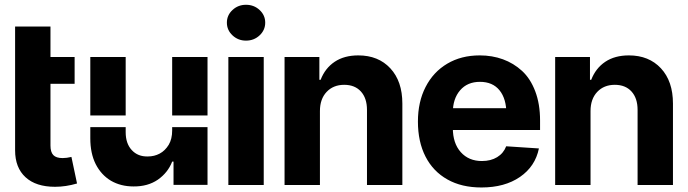

<svg xmlns="http://www.w3.org/2000/svg" viewBox="-20 -789 2935 819"><path d="M121.1 -545.9H298.3V-431.6H121.1ZM44.4 -147.9V-675.8H195.3V-168Q195.3 -140.1 207.5 -127.4Q219.7 -114.7 247.1 -114.7Q264.2 -114.7 284.7 -119.6L308.6 -6.3Q260.3 7.8 214.8 7.8Q133.3 7.8 88.9 -33Q44.4 -73.7 44.4 -147.9Z M549.8 6.3Q495.1 6.3 453.1 -18.1Q411.6 -43 388.2 -88.9Q365.2 -134.8 365.2 -198.7V-246.6H516.1V-225.1Q516.1 -176.8 542 -148.9Q567.9 -120.6 610.4 -121.6Q638.2 -121.6 661.1 -133.8Q684.1 -146 699.7 -171.4Q714.4 -196.3 714.4 -232.4V-246.6H865.2V-0.5H720.2V-99.6H714.4Q696.3 -52.7 653.3 -22.5Q610.4 6.8 549.8 6.3ZM365.2 -296.4V-545.9H516.1V-296.4ZM714.4 -296.4V-545.9H865.2V-296.4Z M1105 0H954.1V-545.9H1105ZM1029.3 -615.7Q995.6 -615.7 971.7 -638.2Q947.8 -660.6 947.8 -692.4Q947.8 -724.1 971.7 -746.3Q995.6 -768.6 1029.3 -768.6Q1063.5 -768.6 1087.4 -746.3Q1111.3 -724.1 1111.3 -692.4Q1111.3 -660.6 1087.4 -638.2Q1063.5 -615.7 1029.3 -615.7Z M1344.7 -315.4V0H1193.8V-545.9H1342.3V-448.7H1347.7Q1366.7 -498 1407.5 -525.4Q1448.2 -552.7 1508.3 -552.7Q1593.8 -552.7 1645 -497.6Q1696.3 -442.4 1696.3 -347.2V0H1545.4V-320.3Q1545.4 -370.1 1519.5 -398.7Q1493.7 -427.2 1448.2 -427.2Q1401.9 -427.2 1373.3 -397Q1344.7 -366.7 1344.7 -315.4Z M2033.7 10.7Q1949.2 10.7 1888.7 -23.4Q1827.6 -57.6 1795.2 -120.8Q1762.7 -184.1 1762.7 -270.5Q1762.7 -354.5 1795.4 -418Q1828.1 -481.9 1887.7 -517.3Q1947.3 -552.7 2026.4 -552.7Q2079.6 -552.7 2125.2 -536.1Q2170.9 -519.5 2206.8 -486.6Q2242.7 -453.6 2263.2 -399.4Q2283.7 -345.2 2283.7 -275.4V-234.4H1822.8V-327.6H2210.4L2140.1 -303.2Q2140.1 -367.7 2110.8 -403.8Q2081.5 -439.9 2027.3 -439.9Q1973.6 -439.9 1942.6 -403.8Q1911.6 -367.7 1911.6 -309.1V-243.2Q1911.6 -177.7 1945.6 -139.9Q1979.5 -102.1 2035.6 -102.1Q2073.7 -102.1 2100.8 -118.7Q2127.9 -135.3 2139.2 -165L2278.8 -155.8Q2263.2 -79.1 2198 -34.2Q2132.8 10.7 2033.7 10.7Z M2499 -315.4V0H2348.1V-545.9H2496.6V-448.7H2502Q2521 -498 2561.8 -525.4Q2602.5 -552.7 2662.6 -552.7Q2748 -552.7 2799.3 -497.6Q2850.6 -442.4 2850.6 -347.2V0H2699.7V-320.3Q2699.7 -370.1 2673.8 -398.7Q2647.9 -427.2 2602.5 -427.2Q2556.2 -427.2 2527.6 -397Q2499 -366.7 2499 -315.4Z"/></svg>

Font: Inter Tight Stencil
Style: Bold
Weight: 700
Designer: Rasmus Andersson
Foundry: rsms
Version: Version 3.004;Glyphs 3.1.2 (3151)